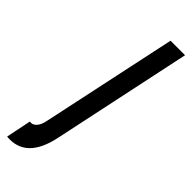

<svg xmlns="http://www.w3.org/2000/svg" viewBox="-293 -752 776 776"><g transform="rotate(45 95.0 -364.0)"><path d="M-43 6Q74 17.5 106 -136L233 -735H150L26 -153Q21 -126 8 -112.2Q-5 -98.5 -21 -102Z"/></g></svg>

Font: League Gothic Condensed Italic
Style: Regular
Weight: 400
Width: 3
Designer: The League of Moveable Type
Version: Version 1.600; ttfautohint (v1.8.3)